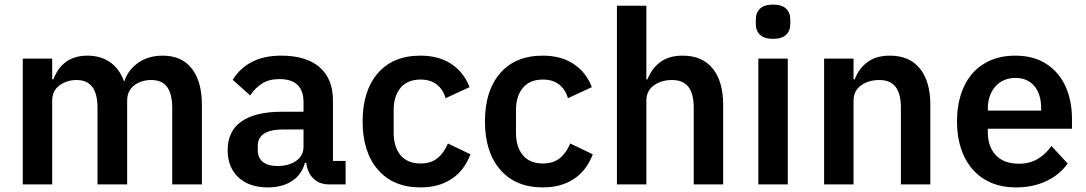

<svg xmlns="http://www.w3.org/2000/svg" viewBox="-20 -802 4724 835"><path d="M79 0V-547H207V-457H212Q252 -560 360 -560Q417 -560 458 -532Q499 -504 519 -449H521Q537 -498 581 -529Q625 -560 688 -560Q770 -560 814 -504Q858 -448 858 -346V0H729V-333Q729 -394 706.5 -424Q684 -454 638 -454Q594 -454 563.5 -430.5Q533 -407 533 -364V0H404V-333Q404 -394 381.5 -424Q359 -454 313 -454Q270 -454 238.5 -430.5Q207 -407 207 -364V0Z M970 -149Q970 -232 1030.5 -274Q1091 -316 1205 -316H1300V-358Q1300 -458 1195 -458Q1150 -458 1120 -439Q1090 -420 1068 -387L992 -455Q1058 -560 1203 -560Q1312 -560 1370 -509.5Q1428 -459 1428 -366V-102H1483V0H1412Q1369 0 1343 -25.5Q1317 -51 1312 -94H1306Q1292 -42 1249.5 -14.5Q1207 13 1145 13Q1063 13 1016.5 -31Q970 -75 970 -149ZM1300 -164V-239H1211Q1157 -239 1129 -221Q1101 -203 1101 -168V-150Q1101 -115 1123.5 -97.5Q1146 -80 1187 -80Q1236 -80 1268 -102.5Q1300 -125 1300 -164Z M1557 -274Q1557 -407 1623 -483.5Q1689 -560 1809 -560Q1888 -560 1942.5 -524Q1997 -488 2022 -423L1918 -375Q1907 -413 1879.5 -434.5Q1852 -456 1809 -456Q1752 -456 1722 -420Q1692 -384 1692 -323V-225Q1692 -163 1722 -127Q1752 -91 1809 -91Q1854 -91 1882.5 -114Q1911 -137 1928 -178L2026 -131Q1999 -60 1943.5 -23.5Q1888 13 1809 13Q1690 13 1623.5 -64Q1557 -141 1557 -274Z M2089 -274Q2089 -407 2155 -483.5Q2221 -560 2341 -560Q2420 -560 2474.5 -524Q2529 -488 2554 -423L2450 -375Q2439 -413 2411.5 -434.5Q2384 -456 2341 -456Q2284 -456 2254 -420Q2224 -384 2224 -323V-225Q2224 -163 2254 -127Q2284 -91 2341 -91Q2386 -91 2414.5 -114Q2443 -137 2460 -178L2558 -131Q2531 -60 2475.5 -23.5Q2420 13 2341 13Q2222 13 2155.5 -64Q2089 -141 2089 -274Z M2663 0V-777H2791V-457H2796Q2814 -504 2851.5 -532Q2889 -560 2949 -560Q3034 -560 3079.5 -504Q3125 -448 3125 -346V0H2997V-333Q2997 -394 2974 -424Q2951 -454 2903 -454Q2856 -454 2823.5 -430.5Q2791 -407 2791 -364V0Z M3267 -698V-717Q3267 -747 3285.5 -764.5Q3304 -782 3342 -782Q3380 -782 3398.5 -764.5Q3417 -747 3417 -717V-698Q3417 -668 3398.5 -650.5Q3380 -633 3342 -633Q3304 -633 3285.5 -650.5Q3267 -668 3267 -698ZM3406 0H3278V-547H3406Z M3564 0V-547H3692V-457H3697Q3715 -504 3752.5 -532Q3790 -560 3850 -560Q3935 -560 3980.5 -504Q4026 -448 4026 -346V0H3898V-333Q3898 -394 3875 -424Q3852 -454 3804 -454Q3757 -454 3724.5 -430.5Q3692 -407 3692 -364V0Z M4142 -274Q4142 -360 4172 -425Q4202 -490 4259.5 -525Q4317 -560 4395 -560Q4476 -560 4531.5 -523.5Q4587 -487 4614.5 -425Q4642 -363 4642 -285V-242H4276V-227Q4276 -164 4311 -127Q4346 -90 4411 -90Q4458 -90 4492.5 -110.5Q4527 -131 4553 -167L4623 -91Q4590 -43 4531.5 -15Q4473 13 4399 13Q4319 13 4261.5 -22Q4204 -57 4173 -122Q4142 -187 4142 -274ZM4276 -321H4508V-331Q4508 -392 4478.5 -427.5Q4449 -463 4396 -463Q4342 -463 4309 -426Q4276 -389 4276 -329Z"/></svg>

Font: IBM Plex Sans JP SemiBold
Style: Regular
Weight: 600
Designer: Mike Abbink; Paul van der Laan; Pieter van Rosmalen; Wujin Sim; Yejin Wi; Jinhee Kim; Boomi Park; Yona Kim; Kichan Ma
Foundry: Sandoll Inc.
Version: Version 1.001